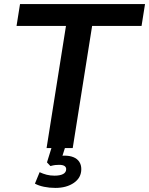

<svg xmlns="http://www.w3.org/2000/svg" viewBox="-20 -725 730 940"><path d="M208 0 303 -598H61L78 -705H690L673 -598H431L336 0ZM251 195Q222 195 195.5 189.5Q169 184 151 174L174 118Q191 126 208.5 130.5Q226 135 247 135Q274 135 289 127Q304 119 304 103Q304 93 295.5 87.5Q287 82 269 82Q260 82 250.5 83Q241 84 227 88L210 70L238 -20H304L280 56L249 45Q261 41 273 39Q285 37 295 37Q321 37 339.5 44.5Q358 52 368 67Q378 82 378 103Q378 145 342 170Q306 195 251 195Z"/></svg>

Font: Nunito Sans 12pt
Style: Bold Italic
Weight: 700
Italic angle: -9°
Designer: Vernon Adams
Foundry: Vernon Adams
Version: Version 3.101;gftools[0.9.27]